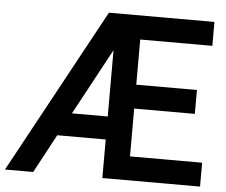

<svg xmlns="http://www.w3.org/2000/svg" viewBox="-79 -769 997 848"><g transform="rotate(5 419.5 -345.0)"><path d="M837.9 -604H518.1V-403.8H787.1V-297.9H518.1V-85.9H837.9V20H404.8V-150.9H189.9L98.1 20H-26.9L370.1 -710H837.9ZM246.1 -252.9H404.8V-546.9Z"/></g></svg>

Font: D-DIN-PRO SemiBold
Style: Bold
Weight: 600
Designer: datto
Foundry: CyberFei
Version: Version 1.000;hotconv 1.0.109;makeotfexe 2.5.65596